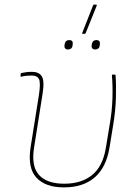

<svg xmlns="http://www.w3.org/2000/svg" viewBox="-20 -802 591 834"><path d="M258 12Q177 12 138 -30.5Q99 -73 113 -163L149 -389Q157 -442 149.5 -458Q142 -474 117 -474Q107 -474 96 -473Q85 -472 73 -469Q71 -468 70 -469Q69 -470 69 -472L70 -481Q70 -483 71 -483.5Q72 -484 74 -485Q82 -487 94.5 -488.5Q107 -490 119 -490Q149 -490 161.5 -470.5Q174 -451 165 -395L128 -161Q115 -80 149.5 -42Q184 -4 259 -4Q334 -4 380.5 -42Q427 -80 440 -161L456 -258Q467 -320 468.5 -376Q470 -432 466 -475Q466 -478 469 -478H478Q482 -478 482 -475Q485 -434 483.5 -378Q482 -322 472 -261L456 -163Q442 -75 391.5 -31.5Q341 12 258 12ZM340 -655Q335 -655 338 -661L384 -778Q385 -780 386 -781Q387 -782 389 -782H397Q399 -782 400 -780.5Q401 -779 400 -777L352 -658Q351 -655 346 -655ZM275 -587Q267 -587 263 -592Q259 -597 260 -604L261 -611Q263 -620 268 -624Q273 -628 281 -628Q289 -628 293 -623.5Q297 -619 296 -611L295 -604Q294 -595 288.5 -591Q283 -587 275 -587ZM393 -587Q385 -587 381 -592Q377 -597 378 -604L379 -611Q381 -620 386 -624Q391 -628 399 -628Q407 -628 411 -623.5Q415 -619 414 -611L413 -604Q412 -595 406.5 -591Q401 -587 393 -587Z"/></svg>

Font: Sofia Sans Hairline
Style: Italic
Weight: 1
Italic angle: -9°
Designer: Botio Nikoltchev, Ani Petrova
Foundry: lettersoup
Version: Version 4.102